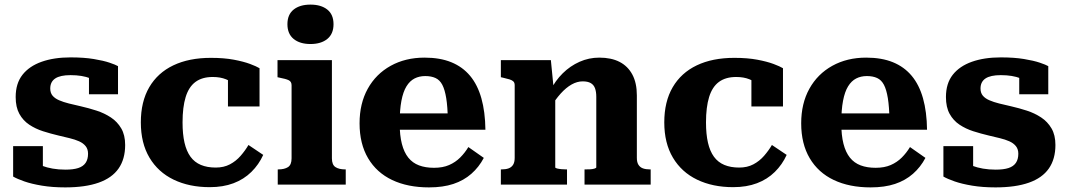

<svg xmlns="http://www.w3.org/2000/svg" viewBox="-20 -801 4632 833"><path d="M362 -134Q362 -154 351.5 -167Q341 -180 323 -188Q305 -196 282 -201.5Q259 -207 234 -213Q200 -221 167 -231.5Q134 -242 107 -260Q80 -278 64 -307Q48 -336 48 -380Q48 -439 77.5 -476.5Q107 -514 160.5 -533Q214 -552 286 -552Q344 -552 386.5 -545Q429 -538 455.5 -529Q482 -520 492 -514V-392H366V-488Q381 -490 389 -486Q397 -482 400 -475.5Q403 -469 402.5 -461Q402 -453 400 -445Q388 -455 371 -461.5Q354 -468 333 -471.5Q312 -475 286 -475Q241 -475 219.5 -460.5Q198 -446 198 -417Q198 -398 208 -386Q218 -374 236.5 -366Q255 -358 279 -352Q303 -346 330 -340Q365 -332 399 -321Q433 -310 461 -291.5Q489 -273 506 -244Q523 -215 523 -172Q523 -111 494.5 -70Q466 -29 408 -8.5Q350 12 263 12Q207 12 162 4.5Q117 -3 85.5 -14Q54 -25 37 -35V-167H166V-39Q147 -46 136.5 -55.5Q126 -65 122.5 -75Q119 -85 121.5 -91.5Q124 -98 131 -98Q144 -89 163.5 -81.5Q183 -74 208.5 -69.5Q234 -65 264 -65Q298 -65 319.5 -72Q341 -79 351.5 -94.5Q362 -110 362 -134Z M916 -74Q951 -74 977.5 -88Q1004 -102 1024 -125Q1044 -148 1058 -172L1122 -129Q1103 -87 1070.5 -55Q1038 -23 993 -6Q948 11 890 11Q801 11 733.5 -21.5Q666 -54 628.5 -117Q591 -180 591 -270Q591 -360 627.5 -422.5Q664 -485 732 -517.5Q800 -550 895 -550Q952 -550 994.5 -542Q1037 -534 1065 -523.5Q1093 -513 1106 -505V-339H969V-486Q982 -486 990 -479.5Q998 -473 1001.5 -463.5Q1005 -454 1004.5 -445Q1004 -436 1002 -431Q985 -447 960.5 -457Q936 -467 903 -467Q857 -467 828 -445.5Q799 -424 785.5 -380Q772 -336 772 -270Q772 -219 780.5 -182Q789 -145 806.5 -121Q824 -97 851.5 -85.5Q879 -74 916 -74Z M1327 -610Q1281 -610 1254 -632Q1227 -654 1227 -696Q1227 -738 1254 -759.5Q1281 -781 1327 -781Q1373 -781 1400 -759.5Q1427 -738 1427 -696Q1427 -654 1400 -632Q1373 -610 1327 -610ZM1420 -540V-114Q1420 -86 1435.5 -76Q1451 -66 1478 -66H1480V0H1185V-66H1187Q1214 -66 1229.5 -76Q1245 -86 1245 -114V-431Q1245 -447 1232.5 -453Q1220 -459 1193 -464L1184 -466V-540Z M1714 -267Q1714 -214 1723.5 -177Q1733 -140 1751.5 -117Q1770 -94 1798 -83.5Q1826 -73 1863 -73Q1901 -73 1928.5 -85Q1956 -97 1976.5 -117.5Q1997 -138 2012 -163L2079 -116Q2058 -76 2025 -47Q1992 -18 1947 -3Q1902 12 1841 12Q1749 12 1681.5 -20Q1614 -52 1577 -114.5Q1540 -177 1540 -266Q1540 -352 1575.5 -416Q1611 -480 1675 -515.5Q1739 -551 1822 -551Q1889 -551 1938 -531Q1987 -511 2019.5 -472Q2052 -433 2068.5 -374.5Q2085 -316 2086 -238H1672V-309H1944L1923 -281Q1922 -338 1916 -375Q1910 -412 1899 -433Q1888 -454 1869.5 -462.5Q1851 -471 1825 -471Q1799 -471 1778.5 -460.5Q1758 -450 1743.5 -426.5Q1729 -403 1721.5 -363.5Q1714 -324 1714 -267Z M2153 0V-66H2156Q2174 -66 2186.5 -70.5Q2199 -75 2206 -86Q2213 -97 2213 -116V-431Q2213 -442 2207.5 -447.5Q2202 -453 2191 -456.5Q2180 -460 2162 -464L2153 -466V-540H2370L2382 -418L2389 -415V-75Q2389 -72 2397 -70Q2405 -68 2416 -67Q2427 -66 2436 -66H2440V0ZM2803 0H2516V-66H2519Q2529 -66 2540 -66.5Q2551 -67 2559 -69.5Q2567 -72 2567 -75V-381Q2567 -403 2561.5 -418Q2556 -433 2543 -440.5Q2530 -448 2508 -448Q2484 -448 2460 -434.5Q2436 -421 2412.5 -395Q2389 -369 2364 -328L2367 -407Q2389 -451 2421.5 -483Q2454 -515 2494.5 -533Q2535 -551 2580 -551Q2632 -551 2668 -532.5Q2704 -514 2723.5 -477.5Q2743 -441 2743 -387V-116Q2743 -97 2750 -86Q2757 -75 2769.5 -70.5Q2782 -66 2800 -66H2803Z M3187 -74Q3222 -74 3248.5 -88Q3275 -102 3295 -125Q3315 -148 3329 -172L3393 -129Q3374 -87 3341.5 -55Q3309 -23 3264 -6Q3219 11 3161 11Q3072 11 3004.5 -21.5Q2937 -54 2899.5 -117Q2862 -180 2862 -270Q2862 -360 2898.5 -422.5Q2935 -485 3003 -517.5Q3071 -550 3166 -550Q3223 -550 3265.5 -542Q3308 -534 3336 -523.5Q3364 -513 3377 -505V-339H3240V-486Q3253 -486 3261 -479.5Q3269 -473 3272.5 -463.5Q3276 -454 3275.5 -445Q3275 -436 3273 -431Q3256 -447 3231.5 -457Q3207 -467 3174 -467Q3128 -467 3099 -445.5Q3070 -424 3056.5 -380Q3043 -336 3043 -270Q3043 -219 3051.5 -182Q3060 -145 3077.5 -121Q3095 -97 3122.5 -85.5Q3150 -74 3187 -74Z M3630 -267Q3630 -214 3639.5 -177Q3649 -140 3667.5 -117Q3686 -94 3714 -83.5Q3742 -73 3779 -73Q3817 -73 3844.5 -85Q3872 -97 3892.5 -117.5Q3913 -138 3928 -163L3995 -116Q3974 -76 3941 -47Q3908 -18 3863 -3Q3818 12 3757 12Q3665 12 3597.5 -20Q3530 -52 3493 -114.5Q3456 -177 3456 -266Q3456 -352 3491.5 -416Q3527 -480 3591 -515.5Q3655 -551 3738 -551Q3805 -551 3854 -531Q3903 -511 3935.5 -472Q3968 -433 3984.5 -374.5Q4001 -316 4002 -238H3588V-309H3860L3839 -281Q3838 -338 3832 -375Q3826 -412 3815 -433Q3804 -454 3785.5 -462.5Q3767 -471 3741 -471Q3715 -471 3694.5 -460.5Q3674 -450 3659.5 -426.5Q3645 -403 3637.5 -363.5Q3630 -324 3630 -267Z M4398 -134Q4398 -154 4387.5 -167Q4377 -180 4359 -188Q4341 -196 4318 -201.5Q4295 -207 4270 -213Q4236 -221 4203 -231.5Q4170 -242 4143 -260Q4116 -278 4100 -307Q4084 -336 4084 -380Q4084 -439 4113.5 -476.5Q4143 -514 4196.5 -533Q4250 -552 4322 -552Q4380 -552 4422.5 -545Q4465 -538 4491.5 -529Q4518 -520 4528 -514V-392H4402V-488Q4417 -490 4425 -486Q4433 -482 4436 -475.5Q4439 -469 4438.5 -461Q4438 -453 4436 -445Q4424 -455 4407 -461.5Q4390 -468 4369 -471.5Q4348 -475 4322 -475Q4277 -475 4255.5 -460.5Q4234 -446 4234 -417Q4234 -398 4244 -386Q4254 -374 4272.5 -366Q4291 -358 4315 -352Q4339 -346 4366 -340Q4401 -332 4435 -321Q4469 -310 4497 -291.5Q4525 -273 4542 -244Q4559 -215 4559 -172Q4559 -111 4530.5 -70Q4502 -29 4444 -8.5Q4386 12 4299 12Q4243 12 4198 4.5Q4153 -3 4121.5 -14Q4090 -25 4073 -35V-167H4202V-39Q4183 -46 4172.5 -55.5Q4162 -65 4158.5 -75Q4155 -85 4157.5 -91.5Q4160 -98 4167 -98Q4180 -89 4199.5 -81.5Q4219 -74 4244.5 -69.5Q4270 -65 4300 -65Q4334 -65 4355.5 -72Q4377 -79 4387.5 -94.5Q4398 -110 4398 -134Z"/></svg>

Font: Roboto Serif
Style: Bold
Weight: 700
Designer: Greg Gazdowicz
Foundry: Commercial Type
Version: Version 1.008